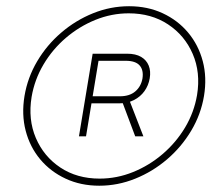

<svg xmlns="http://www.w3.org/2000/svg" viewBox="-20 -757 670 608"><path d="M294.4 -168.9Q235.8 -168.9 188 -191.2Q140.1 -213.4 107.4 -252.4Q74.7 -291.5 61.3 -343Q47.9 -394.5 57.6 -453.1Q67.4 -511.7 97.9 -563.2Q128.4 -614.7 174.1 -653.8Q219.7 -692.9 274.9 -715.1Q330.1 -737.3 388.7 -737.3Q447.3 -737.3 495.1 -715.1Q543 -692.9 575.7 -653.8Q608.4 -614.7 622.1 -563.2Q635.7 -511.7 626 -453.1Q616.2 -394.5 585.4 -343Q554.7 -291.5 509 -252.4Q463.4 -213.4 408.2 -191.2Q353 -168.9 294.4 -168.9ZM295.4 -191.4Q350.1 -191.4 401.4 -212.2Q452.6 -232.9 495.1 -269.3Q537.6 -305.7 566.2 -353.5Q594.7 -401.4 604 -456.1Q615.7 -527.3 590.3 -586.2Q564.9 -645 512 -679.9Q459 -714.8 387.7 -714.8Q333.5 -714.8 282.2 -694.1Q231 -673.3 188.5 -637Q146 -600.6 117.7 -552.7Q89.4 -504.9 80.1 -450.2Q68.4 -378.9 93.5 -320.1Q118.7 -261.2 171.4 -226.3Q224.1 -191.4 295.4 -191.4ZM408.2 -325.2 363.8 -443.4H388.2L434.1 -325.2ZM230 -325.2 273.4 -586.9H382.8Q409.7 -586.9 426.8 -576.9Q443.8 -566.9 450.9 -549.3Q458 -531.7 454.1 -508.8Q450.2 -486.3 437.5 -468.5Q424.8 -450.7 404.3 -440.2Q383.8 -429.7 356.9 -429.7H259.3L262.7 -452.1H359.4Q390.6 -452.1 408.7 -467.8Q426.8 -483.4 431.2 -508.8Q435.1 -535.2 422.1 -549.8Q409.2 -564.5 377.9 -564.5H292L252.4 -325.2Z"/></svg>

Font: Inter 28pt Thin
Style: Italic
Weight: 250
Italic angle: -9.3988°
Designer: Rasmus Andersson
Foundry: rsms
Version: Version 4.001;git-66647c0bb